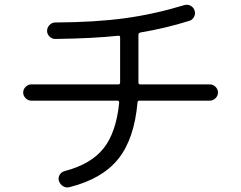

<svg xmlns="http://www.w3.org/2000/svg" viewBox="-20 -771 1040 828"><path d="M115 -337Q101 -337 90.5 -347.5Q80 -358 80 -372Q80 -386 90.5 -396.5Q101 -407 115 -407H490Q498 -407 498 -415V-423V-610Q498 -617 491 -617Q380 -605 218 -603Q204 -603 193.5 -613.5Q183 -624 183 -638Q183 -652 193.5 -663Q204 -674 218 -674Q392 -675 519.5 -692.5Q647 -710 775 -749Q789 -753 801.5 -746.5Q814 -740 819 -726Q824 -712 817 -698.5Q810 -685 796 -681Q694 -649 586 -631Q577 -629 577 -621V-423V-415Q577 -407 585 -407H885Q899 -407 909.5 -396.5Q920 -386 920 -372Q920 -358 909.5 -347.5Q899 -337 885 -337H582Q573 -337 573 -329Q559 -171 489.5 -85Q420 1 280 36Q265 40 252 32Q239 24 234 9Q230 -4 237 -16.5Q244 -29 258 -33Q371 -62 426 -130.5Q481 -199 494 -328Q494 -337 486 -337Z"/></svg>

Font: Rounded Mplus 1c
Style: Regular
Weight: 400
Version: Version 1.059.20150529